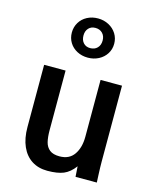

<svg xmlns="http://www.w3.org/2000/svg" viewBox="-128 -960 857 1055"><g transform="rotate(15 300.0 -432.5)"><path d="M76.5 -196V-550H198.5V-211Q198.5 -171 205.2 -144Q212 -117 231.5 -101.5Q251 -86 287.5 -86Q343 -86 370.2 -125.5Q397.5 -165 397.5 -227V-550H519.5V-119Q519.5 -87.5 521.5 -43.5Q522.5 -28.5 523.5 0H402.5L398.5 -59Q370 -20.5 335.5 -6.2Q301 8 243.5 8Q192 8 154.5 -16.2Q117 -40.5 96.8 -86.2Q76.5 -132 76.5 -196ZM177.5 -761Q177.5 -792.5 193 -818.2Q208.5 -844 236 -858.5Q263.5 -873 297.5 -873Q331 -873 358.8 -858.2Q386.5 -843.5 402.5 -818Q418.5 -792.5 418.5 -761Q418.5 -729.5 402.5 -704.2Q386.5 -679 358.8 -664.5Q331 -650 297.5 -650Q263.5 -650 236 -664.5Q208.5 -679 193 -704.2Q177.5 -729.5 177.5 -761ZM352.5 -762Q352.5 -787.5 337.2 -803.2Q322 -819 296.5 -819Q272.5 -819 258 -803.2Q243.5 -787.5 243.5 -762Q243.5 -735.5 258 -719.8Q272.5 -704 296.5 -704Q322 -704 337.2 -719.8Q352.5 -735.5 352.5 -762Z"/></g></svg>

Font: JuliaMono
Style: Bold
Weight: 700
Monospace: yes
Designer: cormullion
Foundry: corm
Version: Version 0.055; ttfautohint (v1.8.4)